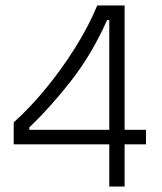

<svg xmlns="http://www.w3.org/2000/svg" viewBox="-20 -681 592 701"><path d="M30 -154V-234Q91 -289 149.5 -360.5Q208 -432 256.5 -510Q305 -588 335 -661H435V-207H513V-154H435V0H379V-154ZM87 -207H379V-608H371Q316 -484 240 -386.5Q164 -289 87 -216Z"/></svg>

Font: Bricolage Grotesque 10pt ExtraLight
Style: Regular
Weight: 200
Designer: Mathieu Triay
Foundry: Atelier Triay
Version: Version 1.000; ttfautohint (v1.8.4.7-5d5b);gftools[0.9.32]